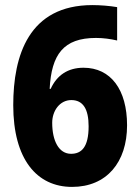

<svg xmlns="http://www.w3.org/2000/svg" viewBox="-20 -815 549 754"><path d="M32 -402C32 -189 125 -81 263 -81C399 -81 479 -178 479 -323C479 -463 415 -549 308 -549C246 -549 203 -519 179 -466H175C182 -601 229 -666 357 -666C386 -666 414 -662 440 -656V-787C411 -792 373 -795 343 -795C93 -795 32 -597 32 -402ZM259 -211C211 -211 185 -262 185 -333C185 -380 215 -422 260 -422C306 -422 328 -387 328 -319C328 -237 300 -211 259 -211Z"/></svg>

Font: Noto Sans Kannada UI Condensed ExtraBold
Style: Regular
Weight: 800
Width: 3
Designer: Jelle Bosma - Monotype Design Team
Foundry: Monotype Imaging Inc.
Version: Version 2.005